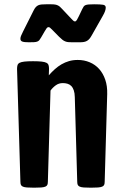

<svg xmlns="http://www.w3.org/2000/svg" viewBox="-20 -871 567 891"><path d="M59.1 -551.3Q59.1 -561.5 61.3 -568.6Q63.5 -575.7 71 -579.6Q78.6 -583.5 93.5 -585.2Q108.4 -586.9 133.3 -586.9Q158.2 -586.9 173.1 -585.2Q188 -583.5 195.6 -579.6Q203.1 -575.7 205.3 -568.6Q207.5 -561.5 207.5 -551.3L206.5 -521.5Q220.2 -537.1 234.6 -550Q249 -563 265.4 -572.5Q281.7 -582 300.3 -587.4Q318.8 -592.8 340.8 -592.8Q370.6 -592.8 396.2 -582Q421.9 -571.3 440.2 -550.8Q458.5 -530.3 468.5 -501Q478.5 -471.7 477.5 -434.6L465.8 -27.8Q465.8 -18.6 463.4 -13.2Q460.9 -7.8 454.1 -4.9Q447.3 -2 434.8 -1Q422.4 0 401.9 0Q381.3 0 368.9 -1Q356.4 -2 349.9 -4.9Q343.3 -7.8 340.8 -13.2Q338.4 -18.6 338.4 -27.8L327.1 -420.4Q326.7 -439.5 322.3 -452.1Q317.9 -464.8 310.5 -472.2Q303.2 -479.5 293.2 -482.4Q283.2 -485.4 271.5 -485.4Q252.9 -485.4 238.8 -475.1Q224.6 -464.8 214.4 -450.7L202.1 -27.8Q202.1 -18.6 199.7 -13.2Q197.3 -7.8 190.4 -4.9Q183.6 -2 171.1 -1Q158.7 0 138.2 0Q117.7 0 105.2 -1Q92.8 -2 86.2 -4.9Q79.6 -7.8 77.1 -13.2Q74.7 -18.6 74.7 -27.8ZM314.9 -674.8Q304.2 -674.8 296.6 -675.5Q289.1 -676.3 282.5 -679Q275.9 -681.6 269.3 -686.8Q262.7 -691.9 253.9 -700.7L225.1 -730Q216.8 -738.3 212.9 -741.7Q209 -745.1 205.6 -745.1Q200.2 -745.1 196.8 -740.5Q193.4 -735.8 187 -725.1L170.9 -697.3Q166.5 -689.5 162.6 -684.8Q158.7 -680.2 152.8 -678Q147 -675.8 137.9 -675.3Q128.9 -674.8 113.8 -674.8Q91.8 -674.8 83.3 -678.2Q74.7 -681.6 74.7 -690.9Q74.7 -697.8 77.9 -705.3Q81.1 -712.9 87.4 -725.6L136.2 -822.8Q141.1 -832.5 146.2 -838.1Q151.4 -843.8 158 -846.7Q164.6 -849.6 173.3 -850.3Q182.1 -851.1 194.3 -851.1H216.8Q228 -851.1 235.6 -849.9Q243.2 -848.6 248.5 -845.9Q253.9 -843.3 258.3 -839.4Q262.7 -835.4 268.1 -829.6L308.1 -787.1Q313.5 -781.7 318.4 -776.6Q323.2 -771.5 327.6 -771.5Q332.5 -771.5 336.7 -778.3Q340.8 -785.2 346.2 -796.4L361.8 -829.1Q365.2 -836.4 368.4 -840.8Q371.6 -845.2 377.2 -847.4Q382.8 -849.6 392.1 -850.3Q401.4 -851.1 417 -851.1Q446.3 -851.1 458.5 -848.9Q470.7 -846.7 470.7 -835.9Q470.7 -828.6 467.5 -819.3Q464.4 -810.1 457 -797.4L405.8 -707Q400.4 -697.3 395.3 -691.2Q390.1 -685.1 383.8 -681.4Q377.4 -677.7 369.6 -676.3Q361.8 -674.8 350.6 -674.8H314.9Z"/></svg>

Font: Denk One
Style: Regular
Weight: 400
Designer: Irina Smirnova
Foundry: Irina Smirnova
Version: Version 1.002